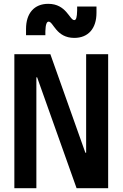

<svg xmlns="http://www.w3.org/2000/svg" viewBox="-20 -983 640 1003"><path d="M430 -185H426L243 -700H55V0H170V-579H174L380 0H545V-700H430ZM116 -799H217V-820C218 -855 224 -870 234 -870C259 -870 273 -785 368 -785C441 -785 484 -834 484 -916V-949H383V-928C382 -892 378 -878 368 -878C343 -878 327 -963 232 -963C159 -963 116 -914 116 -832Z"/></svg>

Font: CommitMono
Style: Bold
Weight: 700
Monospace: yes
Designer: Eigil Nikolajsen
Foundry: Eigil Nikolajsen
Version: Version 1.143